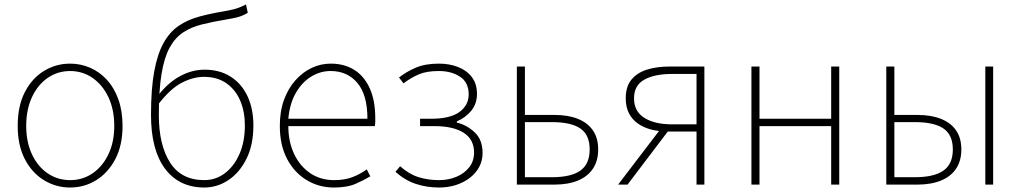

<svg xmlns="http://www.w3.org/2000/svg" viewBox="-20 -824 4558 857"><path d="M293 13Q230 13 176.5 -19.5Q123 -52 91 -113.5Q59 -175 59 -262Q59 -351 91 -413Q123 -475 176.5 -507.5Q230 -540 293 -540Q340 -540 382.5 -521.5Q425 -503 457.5 -467.5Q490 -432 508.5 -380Q527 -328 527 -262Q527 -175 494.5 -113.5Q462 -52 409 -19.5Q356 13 293 13ZM293 -20Q349 -20 393.5 -50.5Q438 -81 464 -135.5Q490 -190 490 -262Q490 -335 464 -390Q438 -445 393.5 -476Q349 -507 293 -507Q237 -507 192.5 -476Q148 -445 122.5 -390Q97 -335 97 -262Q97 -190 122.5 -135.5Q148 -81 192.5 -50.5Q237 -20 293 -20Z M892 13Q780 13 717 -70.5Q654 -154 654 -311Q654 -428 668.5 -506Q683 -584 710.5 -633Q738 -682 778 -709Q818 -736 869.5 -750Q921 -764 982 -774Q1010 -779 1025 -783Q1040 -787 1051.5 -792Q1063 -797 1078 -804L1086 -767Q1065 -754 1043 -748Q1021 -742 990 -737Q930 -727 881.5 -715Q833 -703 797 -679Q761 -655 737 -611Q713 -567 701 -494Q689 -421 689 -310Q689 -177 739 -98.5Q789 -20 892 -20Q943 -20 984 -51Q1025 -82 1049 -137Q1073 -192 1073 -264Q1073 -325 1052.5 -374Q1032 -423 991 -452Q950 -481 890 -481Q843 -481 792 -455Q741 -429 687 -359V-399Q730 -455 783.5 -484Q837 -513 893 -513Q961 -513 1010 -481.5Q1059 -450 1085 -394Q1111 -338 1111 -264Q1111 -178 1080.5 -116Q1050 -54 1000 -20.5Q950 13 892 13Z M1470 13Q1404 13 1349 -20Q1294 -53 1261.5 -114.5Q1229 -176 1229 -262Q1229 -327 1247.5 -378Q1266 -429 1298.5 -465.5Q1331 -502 1371.5 -521Q1412 -540 1456 -540Q1517 -540 1561.5 -512Q1606 -484 1630.5 -429.5Q1655 -375 1655 -297Q1655 -289 1655 -280.5Q1655 -272 1653 -261H1267Q1267 -192 1292.5 -137.5Q1318 -83 1364 -51.5Q1410 -20 1472 -20Q1517 -20 1552 -33Q1587 -46 1617 -68L1633 -37Q1603 -19 1566 -3Q1529 13 1470 13ZM1267 -294H1620Q1620 -401 1575 -454Q1530 -507 1456 -507Q1409 -507 1368 -481.5Q1327 -456 1300 -408.5Q1273 -361 1267 -294Z M1940 13Q1885 13 1836.5 -3Q1788 -19 1745 -57L1766 -82Q1805 -47 1847.5 -33.5Q1890 -20 1939 -20Q1982 -20 2017.5 -35Q2053 -50 2074.5 -77.5Q2096 -105 2096 -143Q2096 -202 2049.5 -231.5Q2003 -261 1920 -261H1855V-294H1905Q1989 -294 2030.5 -324Q2072 -354 2072 -403Q2072 -456 2033.5 -481.5Q1995 -507 1939 -507Q1884 -507 1849 -492Q1814 -477 1781 -452L1761 -478Q1794 -504 1836 -522Q1878 -540 1939 -540Q1986 -540 2024.5 -525Q2063 -510 2086 -480Q2109 -450 2109 -405Q2109 -362 2084.5 -331Q2060 -300 2019 -282V-277Q2064 -266 2099 -233Q2134 -200 2134 -141Q2134 -107 2119 -79Q2104 -51 2077.5 -30.5Q2051 -10 2016 1.5Q1981 13 1940 13Z M2287 0V-527H2323V-311H2454Q2516 -311 2559.5 -293.5Q2603 -276 2626.5 -242Q2650 -208 2650 -157Q2650 -106 2626.5 -71Q2603 -36 2559.5 -18Q2516 0 2454 0ZM2323 -33H2443Q2529 -33 2570.5 -62.5Q2612 -92 2612 -157Q2612 -222 2570.5 -250.5Q2529 -279 2443 -279H2323Z M3089 0V-237H2961Q2922 -237 2888 -245.5Q2854 -254 2828 -272Q2802 -290 2787.5 -318Q2773 -346 2773 -385Q2773 -437 2798 -468Q2823 -499 2867 -513Q2911 -527 2968 -527H3124V0ZM2980 -269H3089V-494H2980Q2902 -494 2856 -468.5Q2810 -443 2810 -385Q2810 -327 2856 -298Q2902 -269 2980 -269ZM2739 0 2932 -253 2963 -240 2781 0Z M3334 0V-527H3370V-294H3690V-527H3726V0H3690V-261H3370V0Z M3936 0V-527H3972V-311H4074Q4136 -311 4180 -293.5Q4224 -276 4247.5 -242Q4271 -208 4271 -157Q4271 -106 4247.5 -71Q4224 -36 4180 -18Q4136 0 4074 0ZM3972 -33H4063Q4149 -33 4191 -62.5Q4233 -92 4233 -157Q4233 -222 4191 -250.5Q4149 -279 4063 -279H3972ZM4378 0V-527H4413V0Z"/></svg>

Font: Noto Sans SC Thin
Style: Regular
Weight: 100
Designer: Ryoko NISHIZUKA 西塚涼子 (kana, bopomofo & ideographs); Paul D. Hunt (Latin, Greek & Cyrillic); Sandoll Communications 산돌커뮤니
Foundry: Adobe
Version: Version 2.004-H2;hotconv 1.0.118;makeotfexe 2.5.65603